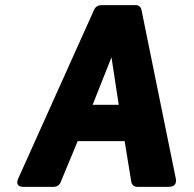

<svg xmlns="http://www.w3.org/2000/svg" viewBox="-20 -699 750 744"><path d="M339 -293 412 -477 440 -293ZM489 7C491 17 500 25 511 25H633C671 25 661 -8 661 -8L528 -662C526 -671 518 -679 507 -679H371C361 -679 350 -673 345 -662L51 -8C35 28 71 25 71 25H189C200 25 211 18 215 7L281 -152H463Z"/></svg>

Font: Falling Sky
Style: BlkObl
Weight: 900
Designer: Paul D. Hunt
Foundry: Adobe Systems Incorporated
Version: Version 1.02